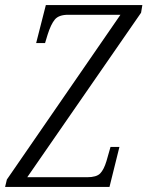

<svg xmlns="http://www.w3.org/2000/svg" viewBox="-47 -734 579 754"><path d="M-27 0 -20 -29 426 -676H221Q184 -676 168.5 -657.5Q153 -639 140 -598L130 -565H95L133 -714H512L507 -684L60 -38H295Q332 -38 346.5 -53Q361 -68 371 -101L387 -157H422L383 0Z"/></svg>

Font: Noto Serif ExtraCondensed Light
Style: Italic
Weight: 300
Width: 2
Italic angle: -12°
Designer: Monotype Design Team
Foundry: Monotype Imaging Inc.
Version: Version 2.014; ttfautohint (v1.8.4.7-5d5b)